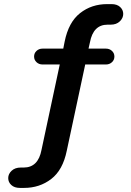

<svg xmlns="http://www.w3.org/2000/svg" viewBox="-20 -730 640 935"><path d="M496.1 -493.2Q513.2 -493.2 525.1 -482.2Q537.1 -471.2 537.1 -454.6Q537.1 -438 525.1 -427Q513.2 -416 496.1 -416H395L305.2 3.9Q286.1 98.1 229.5 141.6Q172.9 185.1 97.2 185.1H77.1Q50.3 185.1 35.2 171.1Q20 157.2 20 137.2Q20 117.2 36.6 101.6Q53.2 85.9 81.1 85.9H95.2Q166 85.9 182.1 0L271 -416H187Q169.9 -416 158 -427Q146 -438 146 -454.6Q146 -471.2 158 -482.2Q169.9 -493.2 187 -493.2H288.1L294.9 -527.8Q314 -622.1 369.9 -666Q425.8 -710 502 -710H522.9Q549.8 -710 564.9 -696Q580.1 -682.1 580.1 -662.1Q580.1 -642.1 563.5 -626Q546.9 -609.9 519 -609.9H503.9Q434.1 -609.9 418 -523.9L411.1 -493.2Z"/></svg>

Font: Nunito-Bold
Style: Bold
Weight: 700
Designer: Vernon Adams
Foundry: newtypography
Version: Version 3.000